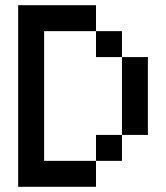

<svg xmlns="http://www.w3.org/2000/svg" viewBox="-20 -720 640 740"><path d="M350 0H50V-700H350V-600H450V-500H550V-200H450V-100H350ZM150 -100H350V-200H450V-500H350V-600H150Z"/></svg>

Font: Matrix Sans
Style: Regular
Weight: 400
Designer: Brad Neil
Version: Version 1.100